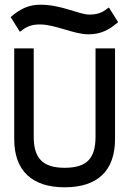

<svg xmlns="http://www.w3.org/2000/svg" viewBox="-20 -786 548 817"><path d="M151.5 -766C97.5 -766 61.5 -744 28.5 -716L25.5 -713L64.5 -651L69.5 -654C91.5 -672 113.5 -682 149.5 -682C215.5 -682 293.5 -640 356.5 -640C411.5 -640 445.5 -661 479.5 -689L482.5 -692L443.5 -754L438.5 -751C416.5 -733 395.5 -724 359.5 -724C316.5 -724 242.5 -766 151.5 -766ZM386.5 -204C386.5 -113 350.5 -72 255.5 -72C160.5 -72 123.5 -114 123.5 -204V-580H40.5V-194C40.5 -60 115.5 11 255.5 11C395.5 11 469.5 -60 469.5 -194V-580H386.5Z"/></svg>

Font: Charger
Style: Bd
Weight: 400
Designer: Jasper
Foundry: Cannot Into Space Fonts
Version: Version 0.98